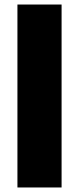

<svg xmlns="http://www.w3.org/2000/svg" viewBox="-20 -828 348 848"><path d="M57 -808H252V0H57Z"/></svg>

Font: Encode Sans Normal
Style: ExtraBold
Weight: 800
Designer: Pablo Impallari, Andres Torresi
Foundry: Pablo Impallari, Andres Torresi
Version: Version 1.000; ttfautohint (v1.00) -l 8 -r 50 -G 200 -x 14 -